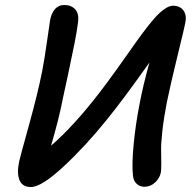

<svg xmlns="http://www.w3.org/2000/svg" viewBox="-20 -772 770 771"><path d="M104 -21Q69.8 -21 58.3 -48.6Q46.9 -76.2 57.1 -124Q60.5 -140.6 96.2 -269Q131.8 -397.5 148.9 -483.9Q159.2 -536.6 169.2 -608.9Q179.2 -681.2 181.2 -690.9Q186.5 -719.2 200.9 -735.6Q215.3 -752 237.8 -752Q265.6 -752 282 -734.6Q298.3 -717.3 293 -680.2Q289.1 -647.5 279.5 -599.1Q270 -550.8 254.2 -477.3Q238.3 -403.8 231.9 -374Q217.3 -297.4 185.1 -187Q275.4 -265.1 377.9 -397.9Q407.7 -436.5 442.6 -484.9Q477.5 -533.2 501.7 -568.1Q525.9 -603 552.7 -639.2Q579.6 -675.3 599.4 -697.8Q619.1 -720.2 638.9 -734.6Q658.7 -749 674.8 -749Q702.6 -749 716.6 -730Q730.5 -710.9 724.1 -680.2Q721.7 -665.5 693.1 -549.1Q664.6 -432.6 649.9 -360.8Q637.7 -297.9 631.8 -244.6Q626 -191.4 627 -165.8Q627.9 -140.1 627.7 -114.3Q627.4 -88.4 626 -80.1Q622.1 -57.6 603.3 -39.8Q584.5 -22 560.1 -22Q541.5 -22 529.1 -33.7Q516.6 -45.4 514.2 -64Q508.8 -109.9 516.6 -191.4Q524.4 -272.9 540 -352.1Q553.7 -425.8 580.1 -521Q473.1 -370.1 410.2 -293Q324.7 -186.5 235.8 -103.8Q147 -21 104 -21Z"/></svg>

Font: Shantell Sans Bouncy
Style: Italic
Weight: 500
Italic angle: -11.31°
Designer: Stephen Nixon, Anya Danilova, Shantell Martin
Foundry: Arrow Type
Version: Version 1.006;[9816181b4]